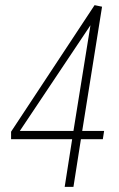

<svg xmlns="http://www.w3.org/2000/svg" viewBox="-20 -724 460 745"><path d="M23 -184V-213L347 -704L376 -698L299 -216H384L379 -184H294L265 1H231L260 -184ZM57 -216H265L331 -626Z"/></svg>

Font: Georama SemiCondensed ExtraLight
Style: Italic
Weight: 200
Width: 4
Italic angle: -9°
Designer: Jean-Baptiste Levee
Foundry: Production Type
Version: Version 1.000